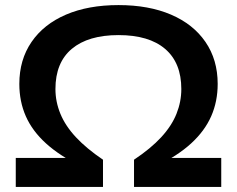

<svg xmlns="http://www.w3.org/2000/svg" viewBox="-20 -735 931 755"><path d="M42 0V-114H299V-81Q215 -122 161 -171Q107 -220 81.5 -278Q56 -336 56 -405Q56 -500 104 -570Q152 -640 239.5 -677.5Q327 -715 446 -715Q565 -715 652.5 -677.5Q740 -640 788 -570Q836 -500 836 -405Q836 -336 810.5 -278Q785 -220 731.5 -171Q678 -122 593 -81V-114H850V0H507V-107Q573 -151 614 -195.5Q655 -240 674 -287.5Q693 -335 693 -385Q693 -488 629.5 -542.5Q566 -597 446 -597Q327 -597 262.5 -543Q198 -489 198 -385Q198 -335 217.5 -287.5Q237 -240 278.5 -195.5Q320 -151 385 -107V0Z"/></svg>

Font: Nunito Sans 10pt SemiExpanded
Style: Bold
Weight: 700
Width: 6
Designer: Vernon Adams
Foundry: Vernon Adams
Version: Version 3.101;gftools[0.9.27]